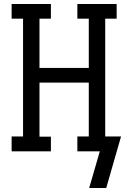

<svg xmlns="http://www.w3.org/2000/svg" viewBox="-20 -755 640 958"><path d="M510 183H425L478 0H366V-74H423V-343H177V-73H234V0H38V-74H95V-662H38V-735H234V-662H177V-416H423V-662H366V-735H562V-662H505V-74H584Z"/></svg>

Font: Iosevka Plex Etoile
Style: Regular
Weight: 400
Designer: Belleve Invis
Foundry: Belleve Invis
Version: Version 25.1.1; ttfautohint (v1.8.4)